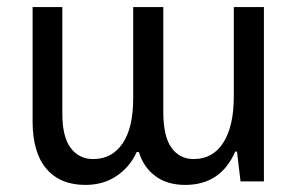

<svg xmlns="http://www.w3.org/2000/svg" viewBox="-20 -512 840 542"><path d="M72 -170V-492H156V-190Q156 -126 179.5 -94.5Q203 -63 243 -63Q296 -63 326 -107Q356 -151 356 -234V-492H441V-195Q441 -127 464 -95Q487 -63 527 -63Q581 -63 610.5 -109.5Q640 -156 640 -239V-492H725V0H659L649 -84H644Q603 10 503 10Q452 10 418.5 -15Q385 -40 372 -83H366Q347 -41 309.5 -15.5Q272 10 221 10Q150 10 111 -35.5Q72 -81 72 -170Z"/></svg>

Font: Noto Sans Armenian Narrow
Style: Regular
Weight: 400
Width: 4
Designer: Monotype Design team
Foundry: Monotype Imaging Inc.
Version: Version 1.000